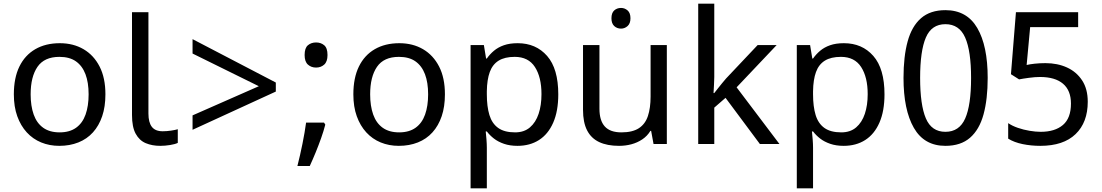

<svg xmlns="http://www.w3.org/2000/svg" viewBox="-20 -780 5968 1040"><path d="M551 -269Q551 -202 533.5 -150.5Q516 -99 483.5 -63Q451 -27 404.5 -8.5Q358 10 301 10Q248 10 203 -8.5Q158 -27 125 -63Q92 -99 73.5 -150.5Q55 -202 55 -269Q55 -358 85 -419.5Q115 -481 171 -513.5Q227 -546 304 -546Q377 -546 432.5 -513.5Q488 -481 519.5 -419.5Q551 -358 551 -269ZM146 -269Q146 -206 162.5 -159.5Q179 -113 214 -88Q249 -63 303 -63Q357 -63 392 -88Q427 -113 443.5 -159.5Q460 -206 460 -269Q460 -333 443 -378Q426 -423 391.5 -447.5Q357 -472 302 -472Q220 -472 183 -418Q146 -364 146 -269Z M848 10Q804 10 769.5 -4.5Q735 -19 715 -55.5Q695 -92 695 -157V-714H784V-165Q784 -117 802.5 -93Q821 -69 861 -69Q883 -69 906.5 -72.5Q930 -76 943 -80V-6Q929 1 901.5 5.5Q874 10 848 10Z M1023 -155 1382 -313 1023 -490V-568L1474 -333V-284L1023 -77Z M1735 -116 1742 -105Q1733 -70 1719.5 -32Q1706 6 1690.5 44Q1675 82 1658 119H1591Q1606 60 1618.5 -2Q1631 -64 1638 -116ZM1692 -414Q1666 -414 1648 -430Q1630 -446 1630 -482Q1630 -520 1648 -535Q1666 -550 1692 -550Q1718 -550 1736 -535Q1754 -520 1754 -482Q1754 -446 1736 -430Q1718 -414 1692 -414Z M2390 -269Q2390 -202 2372.5 -150.5Q2355 -99 2322.5 -63Q2290 -27 2243.5 -8.5Q2197 10 2140 10Q2087 10 2042 -8.5Q1997 -27 1964 -63Q1931 -99 1912.5 -150.5Q1894 -202 1894 -269Q1894 -358 1924 -419.5Q1954 -481 2010 -513.5Q2066 -546 2143 -546Q2216 -546 2271.5 -513.5Q2327 -481 2358.5 -419.5Q2390 -358 2390 -269ZM1985 -269Q1985 -206 2001.5 -159.5Q2018 -113 2053 -88Q2088 -63 2142 -63Q2196 -63 2231 -88Q2266 -113 2282.5 -159.5Q2299 -206 2299 -269Q2299 -333 2282 -378Q2265 -423 2230.5 -447.5Q2196 -472 2141 -472Q2059 -472 2022 -418Q1985 -364 1985 -269Z M2784 -546Q2883 -546 2943.5 -477Q3004 -408 3004 -269Q3004 -178 2976.5 -115.5Q2949 -53 2899.5 -21.5Q2850 10 2783 10Q2742 10 2710 -1Q2678 -12 2655.5 -29.5Q2633 -47 2617 -68H2611Q2613 -51 2615 -25Q2617 1 2617 20V240H2529V-536H2601L2613 -463H2617Q2633 -486 2655.5 -505Q2678 -524 2709.5 -535Q2741 -546 2784 -546ZM2768 -472Q2714 -472 2681 -451.5Q2648 -431 2633 -390Q2618 -349 2617 -286V-269Q2617 -203 2631 -157Q2645 -111 2678.5 -87Q2712 -63 2770 -63Q2819 -63 2850.5 -90Q2882 -117 2897.5 -163.5Q2913 -210 2913 -270Q2913 -362 2877.5 -417Q2842 -472 2768 -472Z M3344 -737Q3364 -737 3379.5 -723.5Q3395 -710 3395 -681Q3395 -653 3379.5 -639Q3364 -625 3344 -625Q3322 -625 3307 -639Q3292 -653 3292 -681Q3292 -710 3307 -723.5Q3322 -737 3344 -737ZM3592 -536V0H3520L3507 -71H3503Q3486 -43 3459 -25Q3432 -7 3400 1.5Q3368 10 3333 10Q3269 10 3225.5 -10.5Q3182 -31 3160 -74Q3138 -117 3138 -185V-536H3227V-191Q3227 -127 3256 -95Q3285 -63 3346 -63Q3406 -63 3440.5 -85.5Q3475 -108 3489.5 -151.5Q3504 -195 3504 -257V-536Z M3849 -363Q3849 -347 3847.5 -321Q3846 -295 3845 -276H3849Q3855 -284 3867 -299Q3879 -314 3891.5 -329.5Q3904 -345 3913 -355L4084 -536H4187L3970 -307L4202 0H4096L3910 -250L3849 -197V0H3762V-760H3849Z M4551 -546Q4650 -546 4710.5 -477Q4771 -408 4771 -269Q4771 -178 4743.5 -115.5Q4716 -53 4666.5 -21.5Q4617 10 4550 10Q4509 10 4477 -1Q4445 -12 4422.5 -29.5Q4400 -47 4384 -68H4378Q4380 -51 4382 -25Q4384 1 4384 20V240H4296V-536H4368L4380 -463H4384Q4400 -486 4422.5 -505Q4445 -524 4476.5 -535Q4508 -546 4551 -546ZM4535 -472Q4481 -472 4448 -451.5Q4415 -431 4400 -390Q4385 -349 4384 -286V-269Q4384 -203 4398 -157Q4412 -111 4445.5 -87Q4479 -63 4537 -63Q4586 -63 4617.5 -90Q4649 -117 4664.5 -163.5Q4680 -210 4680 -270Q4680 -362 4644.5 -417Q4609 -472 4535 -472Z M5101 10Q4986 10 4930 -87.5Q4874 -185 4874 -358Q4874 -474 4896.5 -556Q4919 -638 4969 -681.5Q5019 -725 5101 -725Q5217 -725 5273.5 -628.5Q5330 -532 5330 -358Q5330 -243 5307.5 -160.5Q5285 -78 5234.5 -34Q5184 10 5101 10ZM5101 -66Q5176 -66 5208 -138Q5240 -210 5240 -358Q5240 -504 5208 -576.5Q5176 -649 5101 -649Q5026 -649 4995 -576.5Q4964 -504 4964 -358Q4964 -212 4995 -139Q5026 -66 5101 -66Z M5615 10Q5565 10 5519 0.5Q5473 -9 5441 -29V-113Q5463 -98 5493.5 -87.5Q5524 -77 5557 -71.5Q5590 -66 5617 -66Q5694 -66 5737.5 -103Q5781 -140 5781 -219Q5781 -290 5738 -326.5Q5695 -363 5613 -363Q5587 -363 5553.5 -358.5Q5520 -354 5500 -350L5456 -378L5483 -714H5820V-633H5560L5541 -428Q5557 -432 5584.5 -435Q5612 -438 5643 -438Q5708 -438 5759.5 -414.5Q5811 -391 5841.5 -344.5Q5872 -298 5872 -229Q5872 -117 5806 -53.5Q5740 10 5615 10Z"/></svg>

Font: hexuhindi05
Style: Book
Weight: 400
Designer: Jelle Bosma - Monotype Design Team
Foundry: Monotype Imaging Inc.
Version: Version 2.003